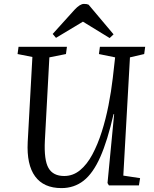

<svg xmlns="http://www.w3.org/2000/svg" viewBox="-20 -950 791 984"><path d="M612 -50 698 -37 692 0H538L531 -12L565 -365H562Q531 -229 494 -145.5Q457 -62 408.5 -24Q360 14 295 14Q204 14 160 -46Q116 -106 122 -222L146 -658L70 -673L75 -710H323L318 -673L233 -656L210 -230Q205 -130 228.5 -89Q252 -48 309 -48Q354 -48 390 -77.5Q426 -107 453.5 -158.5Q481 -210 501.5 -274.5Q522 -339 536 -410Q550 -481 558 -550L570 -656L487 -673L492 -710H724L719 -673L646 -656ZM562 -774 542 -755 405 -839 267 -756 250 -776 362 -900Q390 -930 410 -930Q419 -930 424 -929Q429 -928 434 -926Z"/></svg>

Font: Literata 36pt
Style: Italic
Weight: 400
Italic angle: -2°
Designer: Latin by Veronika Burian and Jose Scaglione. Greek by Irene Vlachou. Cyrillic by Vera Evstafieva
Foundry: TypeTogether
Version: Version 3.002